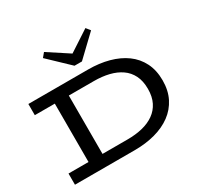

<svg xmlns="http://www.w3.org/2000/svg" viewBox="-197 -1186 1447 1413"><g transform="rotate(-30 526.5 -480.0)"><path d="M51 0V-95H553Q622 -95 679.5 -109Q737 -123 779.5 -153Q822 -183 845.5 -230Q869 -277 869 -343Q869 -410 845.5 -457Q822 -504 779.5 -533.5Q737 -563 679.5 -577Q622 -591 553 -591H51V-686H559Q653 -686 732.5 -664.5Q812 -643 870.5 -600.5Q929 -558 961.5 -493.5Q994 -429 994 -343Q994 -258 961.5 -193.5Q929 -129 870.5 -86Q812 -43 732.5 -21.5Q653 0 559 0ZM221 -56V-631H340V-56ZM694 -960 722 -925 549 -760H486L313 -925L342 -960L518 -845Z"/></g></svg>

Font: BioRhyme SemiExpanded Medium
Style: Regular
Weight: 500
Width: 6
Designer: Aoife Mooney
Foundry: Aoife Mooney Type
Version: Version 1.600;gftools[0.9.33]